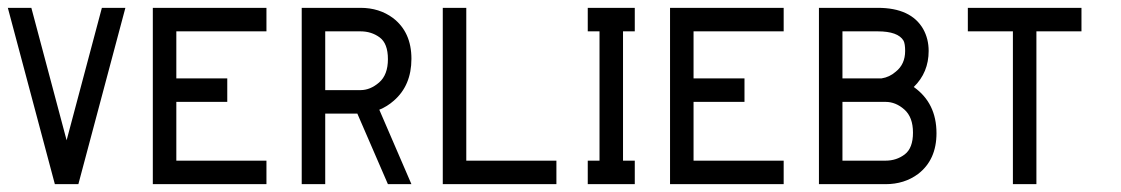

<svg xmlns="http://www.w3.org/2000/svg" viewBox="-20 -470 2860 490"><path d="M0 -450H60L150 -112L240 -450H300L180 0H120Z M370 -450H660V-390H430V-270H560V-210H430V-60H660V0H370Z M810 -390V-240H900Q925 -240 947.5 -259.5Q970 -279 970 -319Q970 -359 949 -374.5Q928 -390 900 -390ZM750 -450H900Q948 -450 983 -424Q1030 -388 1030 -320Q1030 -252 985 -213Q968 -198 948 -190L1030 0H970L892 -180H810V0H750Z M1110 -450H1170V-60H1400V0H1110Z M1480 -450H1600V-390H1570V-60H1600V0H1480V-60H1510V-390H1480Z M1690 -450H1980V-390H1750V-270H1880V-210H1750V-60H1980V0H1690Z M2240 -210H2130V-60H2240Q2268 -60 2289 -76Q2310 -92 2310 -131.5Q2310 -171 2288 -190.5Q2266 -210 2240 -210ZM2130 -390V-270H2230Q2250 -273 2266 -287Q2290 -306 2290 -340Q2290 -358 2286 -366Q2272 -390 2220 -390ZM2312 -248Q2370 -207 2370 -130Q2370 -62 2323 -26Q2288 0 2240 0H2070V-450H2220Q2305 -450 2336 -396Q2350 -371 2350 -340Q2350 -285 2312 -248Z M2450 -450H2740V-390H2625V0H2565V-390H2450Z"/></svg>

Font: SOV_Station
Style: Bold
Weight: 700
Version: Version 1.00